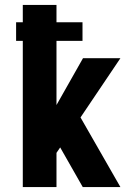

<svg xmlns="http://www.w3.org/2000/svg" viewBox="-20 -755 540 775"><path d="M72 0V-590H45V-665H72V-735H208V-665H313V-590H208V-331L315 -520H466L305 -281L466 0H314L224 -158L223 -160L208 -138V0Z"/></svg>

Font: Iosevka SS04 Heavy
Style: Regular
Weight: 900
Monospace: yes
Designer: Belleve Invis
Foundry: Belleve Invis
Version: Version 19.0.0; ttfautohint (v1.8.4)